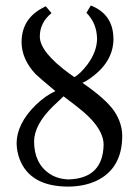

<svg xmlns="http://www.w3.org/2000/svg" viewBox="-20 -672 508 704"><path d="M232.9 -14.2Q357.4 -18.6 359.9 -141.1Q359.9 -198.2 285.6 -262.2Q262.7 -281.7 212.9 -318.8L172.9 -280.8Q105.5 -213.9 105 -153.8Q105 -72.8 162.6 -34.2Q193.8 -14.6 232.9 -14.2ZM335.9 -529.8Q335 -586.9 296.9 -625L313 -651.9Q390.6 -621.1 395.5 -540.5Q396 -534.7 396 -529.8Q396 -445.3 311.5 -385.3Q293.5 -372.6 282.2 -368.2Q369.1 -308.6 399.4 -263.7Q427.7 -220.7 428.2 -174.8Q428.2 -53.7 333 -8.8Q288.6 11.7 231 12.2Q90.3 12.2 51.8 -88.9Q41.5 -116.7 41 -145Q41 -219.7 113.8 -289.6Q147.9 -321.8 183.1 -337.9Q122.1 -388.7 110.4 -400.4Q59.6 -454.6 59.1 -517.1Q59.1 -604.5 140.1 -645Q144.5 -647.5 147.9 -648.9L168.9 -624Q126 -588.9 126 -538.1Q126 -481 235.4 -401.4Q235.4 -401.4 252.9 -389.2Q273.9 -400.9 300.3 -435.1Q335.4 -482.4 335.9 -529.8Z"/></svg>

Font: Linux Biolinum O
Style: Regular
Weight: 400
Designer: Philipp H. Poll
Foundry: Philipp H. Poll
Version: Version 1.0.4